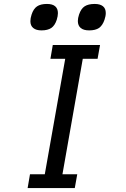

<svg xmlns="http://www.w3.org/2000/svg" viewBox="-20 -953 640 973"><path d="M132 -70H207L310.5 -655H235.5L247.5 -725H487L474.5 -655H399.5L296.5 -70H371.5L359 0H120ZM134 -845.5Q134 -860.5 140 -879Q149.5 -908.5 167.8 -920.8Q186 -933 218 -933Q246 -933 259.8 -921Q273.5 -909 273.5 -886.5Q273.5 -871.5 267.5 -852.5Q258 -823.5 239.8 -811.2Q221.5 -799 190.5 -799Q163 -799 148.5 -811Q134 -823 134 -845.5ZM374.5 -846.5Q374.5 -861 380.5 -879Q390.5 -909 409 -921Q427.5 -933 460 -933Q487 -933 501.5 -921.5Q516 -910 516 -887Q516 -871.5 509.5 -852.5Q499.5 -823.5 481.5 -811.2Q463.5 -799 432 -799Q403.5 -799 389 -811.2Q374.5 -823.5 374.5 -846.5Z"/></svg>

Font: JuliaMono
Style: Italic
Weight: 400
Italic angle: -9°
Monospace: yes
Designer: cormullion
Foundry: corm
Version: Version 0.057; ttfautohint (v1.8.4)